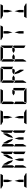

<svg xmlns="http://www.w3.org/2000/svg" viewBox="3152 -4192 1040 7384"><g transform="rotate(-90 3672.0 -500.0)"><path d="M362 -713V-887H454V-713L408 -540ZM454 -287V-113H362V-287L408 -460ZM233 -907 105 -981Q117 -1000 140 -1000H676Q676 -1000 678 -1000L624 -907H621H590H454H362ZM583 -93 711 -19Q699 0 676 0H140Q140 0 138 0L192 -93H195H226H362H454Z M1028 -746V-887H1054L1158 -707L1208 -521L1133 -564ZM1480 -523 1533 -493V-41Q1533 -41 1533 -39L1440 -93V-95V-103V-113V-218V-454ZM1008 -218V-134L934 -6Q915 -18 915 -41V-483L1008 -430ZM1290 -707 1394 -887H1420V-746L1315 -564L1240 -521ZM1270 -287V-113H1178V-287L1224 -460ZM1514 -994Q1533 -982 1533 -959V-517L1440 -570V-607V-782V-866ZM915 -959Q915 -959 915 -961L1008 -907V-905V-895V-887V-782V-578V-546L968 -477L915 -507Z M1844 -746V-887H1870L1974 -707L2024 -521L1949 -564ZM2296 -523 2349 -493V-41Q2349 -41 2349 -39L2256 -93V-95V-103V-113V-218V-454ZM1824 -218V-134L1750 -6Q1731 -18 1731 -41V-483L1824 -430ZM2106 -707 2210 -887H2236V-746L2131 -564L2056 -521ZM2086 -287V-113H1994V-287L2040 -460ZM2330 -994Q2349 -982 2349 -959V-517L2256 -570V-607V-782V-866ZM1731 -959Q1731 -959 1731 -961L1824 -907V-905V-895V-887V-782V-578V-546L1784 -477L1731 -507Z M2810 -713V-887H2902V-713L2856 -540ZM2902 -287V-113H2810V-287L2856 -460ZM2681 -907 2553 -981Q2565 -1000 2588 -1000H3124Q3124 -1000 3126 -1000L3072 -907H3069H3038H2902H2810ZM3031 -93 3159 -19Q3147 0 3124 0H2588Q2588 0 2586 0L2640 -93H2643H2674H2810H2902Z M3888 -546 3911 -533 3865 -454H3773L3693 -500L3773 -546ZM3928 -523 3981 -493V-41Q3981 -41 3981 -39L3888 -93V-95V-103V-113V-218V-454ZM3456 -218V-134L3382 -6Q3363 -18 3363 -41V-483L3456 -430ZM3497 -907 3369 -981Q3381 -1000 3404 -1000H3940Q3940 -1000 3942 -1000L3888 -907H3885H3854H3718H3626ZM3847 -93 3975 -19Q3963 0 3940 0H3404Q3404 0 3402 0L3456 -93H3459H3490H3626H3718ZM3363 -959Q3363 -959 3363 -961L3456 -907V-905V-895V-887V-782V-578V-546L3416 -477L3363 -507Z M4467 -500 4387 -454H4292H4272L4249 -467L4295 -546H4387ZM4704 -546 4727 -533 4681 -454H4589L4509 -500L4589 -546ZM4272 -218V-134L4198 -6Q4179 -18 4179 -41V-483L4272 -430ZM4778 -994Q4797 -982 4797 -959V-517L4704 -570V-607V-782V-866ZM4313 -907 4185 -981Q4197 -1000 4220 -1000H4756Q4756 -1000 4758 -1000L4704 -907H4701H4670H4534H4442ZM4684 -254V-113H4658L4554 -293L4504 -479L4579 -436ZM4179 -959Q4179 -959 4179 -961L4272 -907V-905V-895V-887V-782V-578V-546L4232 -477L4179 -507Z M5283 -500 5203 -454H5108H5088L5065 -467L5111 -546H5203ZM5520 -546 5543 -533 5497 -454H5405L5325 -500L5405 -546ZM5560 -523 5613 -493V-41Q5613 -41 5613 -39L5520 -93V-95V-103V-113V-218V-454ZM5088 -218V-134L5014 -6Q4995 -18 4995 -41V-483L5088 -430ZM5594 -994Q5613 -982 5613 -959V-517L5520 -570V-607V-782V-866ZM5129 -907 5001 -981Q5013 -1000 5036 -1000H5572Q5572 -1000 5574 -1000L5520 -907H5517H5486H5350H5258ZM4995 -959Q4995 -959 4995 -961L5088 -907V-905V-895V-887V-782V-578V-546L5048 -477L4995 -507Z M6074 -713V-887H6166V-713L6120 -540ZM6166 -287V-113H6074V-287L6120 -460ZM5945 -907 5817 -981Q5829 -1000 5852 -1000H6388Q6388 -1000 6390 -1000L6336 -907H6333H6302H6166H6074Z M6890 -713V-887H6982V-713L6936 -540ZM6982 -287V-113H6890V-287L6936 -460ZM6761 -907 6633 -981Q6645 -1000 6668 -1000H7204Q7204 -1000 7206 -1000L7152 -907H7149H7118H6982H6890ZM7111 -93 7239 -19Q7227 0 7204 0H6668Q6668 0 6666 0L6720 -93H6723H6754H6890H6982Z"/></g></svg>

Font: DSEG14 Modern
Style: Regular
Weight: 400
Designer: Keshikan(Twitter:@keshinomi_88pro)
Version: Version 0.46